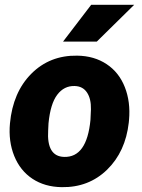

<svg xmlns="http://www.w3.org/2000/svg" viewBox="-20 -770 590 800"><path d="M301.8 -538.1Q372.6 -537.1 424.3 -502.7Q476.1 -468.3 500.2 -406.7Q524.4 -345.2 517.6 -270L516.6 -259.3Q502.9 -137.7 426.3 -63Q349.6 11.7 236.8 9.8Q166.5 8.8 115.2 -25.1Q64 -59.1 39.3 -120.1Q14.6 -181.2 21.5 -255.9Q33.7 -385.7 110.6 -462.9Q187.5 -540 301.8 -538.1ZM182.1 -255.9 180.7 -227.1Q173.8 -118.2 247.1 -116.2Q341.8 -113.3 356.9 -270L358.9 -314.5Q359.9 -358.4 342.5 -384.5Q325.2 -410.6 291.5 -411.6Q247.1 -413.1 218.5 -375.2Q189.9 -337.4 182.1 -255.9ZM359.9 -750H539.1L383.3 -596.7H242.7Z"/></svg>

Font: TypoPRO Roboto
Style: Italic
Weight: 900
Italic angle: -12°
Designer: Google
Version: Version 2.136; 2016